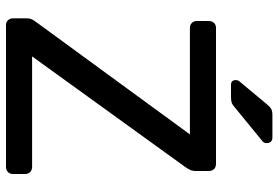

<svg xmlns="http://www.w3.org/2000/svg" viewBox="-164 -764 928 640"><g transform="rotate(90 300.0 -444.0)"><path d="M64 0Q53 0 47 -7Q41 -14 41 -24V-67Q41 -82 47 -91Q53 -100 56 -104L428 -613H73Q63 -613 56.5 -619.5Q50 -626 50 -636V-676Q50 -687 56.5 -693.5Q63 -700 73 -700H526Q537 -700 543.5 -693.5Q550 -687 550 -676V-633Q550 -621 546 -613Q542 -605 537 -598L168 -87H536Q547 -87 553.5 -80.5Q560 -74 560 -63V-23Q560 -13 553.5 -6.5Q547 0 536 0ZM263 -750Q247 -750 247 -766Q247 -774 252 -779L327 -869Q336 -880 343 -884Q350 -888 364 -888H438Q457 -888 457 -868Q457 -861 452 -856L336 -761Q328 -754 321 -752Q314 -750 303 -750Z"/></g></svg>

Font: RubikRegular
Style: Regular
Weight: 400
Designer: Hubert and Fischer
Foundry: Hubert and Fischer
Version: Version 2.300;gftools[0.9.30]